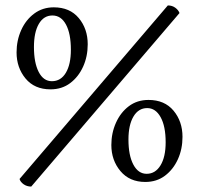

<svg xmlns="http://www.w3.org/2000/svg" viewBox="-20 -675 733 707"><path d="M95 12Q79 12 67 3.5Q55 -5 52 -16L598 -655Q614 -655 625.5 -646.5Q637 -638 641 -627ZM166 -346Q107 -346 74 -386Q41 -426 41 -482Q41 -526 58 -564Q75 -602 106 -625Q137 -648 178 -648Q237 -648 270 -608.5Q303 -569 303 -512Q303 -467 286 -429.5Q269 -392 238.5 -369Q208 -346 166 -346ZM171 -376Q204 -376 222.5 -407Q241 -438 241 -492Q241 -551 223 -584.5Q205 -618 173 -618Q141 -618 123 -587Q105 -556 105 -502Q105 -444 122.5 -410Q140 -376 171 -376ZM515 -5Q457 -5 423.5 -45Q390 -85 390 -141Q390 -185 407 -223Q424 -261 454.5 -284Q485 -307 527 -307Q586 -307 619 -267.5Q652 -228 652 -171Q652 -126 635 -88.5Q618 -51 587.5 -28Q557 -5 515 -5ZM520 -35Q552 -35 571 -66Q590 -97 590 -151Q590 -210 571.5 -243.5Q553 -277 522 -277Q490 -277 471.5 -246Q453 -215 453 -161Q453 -103 471 -69Q489 -35 520 -35Z"/></svg>

Font: Petrona Medium
Style: Regular
Weight: 500
Designer: Ringo R. Seeber
Foundry: Ringo R. Seeber
Version: Version 2.001; ttfautohint (v1.8.3)